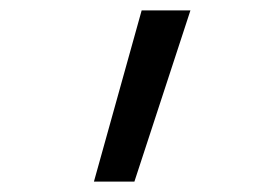

<svg xmlns="http://www.w3.org/2000/svg" viewBox="-20 -158 540 370"><path d="M161 192 253 -138H347L239 192Z"/></svg>

Font: Iosevka Fuck
Style: Regular
Weight: 400
Monospace: yes
Designer: Belleve Invis
Foundry: Belleve Invis
Version: Version 28.0.7; ttfautohint (v1.8.3)